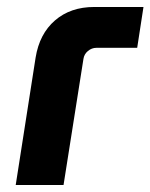

<svg xmlns="http://www.w3.org/2000/svg" viewBox="-20 -530 431 550"><path d="M25 0 82 -365Q93 -433 137.5 -471.5Q182 -510 250 -510H391L373 -393H256Q243 -393 232 -384Q221 -375 219 -361L162 0Z"/></svg>

Font: MuseoModerno SemiBold
Style: Italic
Weight: 600
Italic angle: -9°
Designer: Pablo Cosgaya, Héctor Gatti, Marcela Romero, and the Authors of The MuseoModerno Project.
Foundry: Omnibus-Type Team
Version: Version 1.003